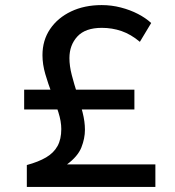

<svg xmlns="http://www.w3.org/2000/svg" viewBox="-20 -735 688 755"><path d="M85.5 0V-86Q131.5 -98.5 161.5 -116.2Q191.5 -134 206.2 -160.8Q221 -187.5 221 -227.5Q221 -257.5 209.8 -293Q198.5 -328.5 184 -366.8Q169.5 -405 158.2 -443.5Q147 -482 147 -518Q147 -576.5 177 -620.8Q207 -665 259.5 -690Q312 -715 380 -715Q418.5 -715 455.2 -705.5Q492 -696 522.8 -680Q553.5 -664 574.5 -644.5L530 -570.5Q495 -600 458 -612.8Q421 -625.5 380.5 -625.5Q315.5 -625.5 284.2 -591.5Q253 -557.5 253 -506.5Q253 -475.5 262.2 -440Q271.5 -404.5 283.5 -367Q295.5 -329.5 304.8 -293Q314 -256.5 314 -225Q314 -190.5 300 -155.2Q286 -120 243.5 -88.5H591V0ZM75 -304.5V-382.5H508.5V-304.5Z"/></svg>

Font: Geologica Thin Roman
Style: Regular
Weight: 400
Version: Version 1.010;gftools[0.9.28]